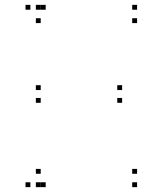

<svg xmlns="http://www.w3.org/2000/svg" viewBox="-20 -760 660 790"><path d="M168 -720V-740H148V-720ZM105 -720V-740H85V-720ZM105 10V-10H85V10ZM168 10V-10H148V10ZM147.5 -45V-65H127.5V-45ZM147.5 10V-10H127.5V10ZM544 10V-10H524V10ZM544 -45V-65H524V-45ZM147.5 -389.5V-409.5H127.5V-389.5ZM147.5 -337V-357H127.5V-337ZM482.5 -337V-357H462.5V-337ZM482.5 -389.5V-409.5H462.5V-389.5ZM544 -720V-740H524V-720ZM147.5 -720V-740H127.5V-720ZM147.5 -665V-685H127.5V-665ZM544 -665V-685H524V-665Z"/></svg>

Font: Monaspace Neon Dots Var
Style: Regular
Weight: 400
Designer: Riley Cran and the Lettermatic Team
Version: Version 1.100 (Monaspace Neon Dots)